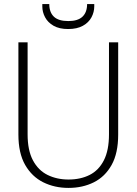

<svg xmlns="http://www.w3.org/2000/svg" viewBox="-20 -907 668 939"><path d="M315 12Q247 12 191.5 -15.5Q136 -43 103 -100.5Q70 -158 70 -249V-700H115V-250Q115 -172 141 -123Q167 -74 212.5 -51.5Q258 -29 315 -29Q374 -29 418.5 -51.5Q463 -74 488 -123Q513 -172 513 -250V-700H558V-249Q558 -158 526 -100.5Q494 -43 439 -15.5Q384 12 315 12ZM313 -765Q270 -765 242 -781Q214 -797 200.5 -822.5Q187 -848 187 -875V-887H221Q221 -847 243.5 -825.5Q266 -804 314 -804Q361 -804 383.5 -825.5Q406 -847 406 -887H441V-876Q441 -848 427.5 -822.5Q414 -797 385.5 -781Q357 -765 313 -765Z"/></svg>

Font: DM Sans 16pt ExtraLight
Style: Regular
Weight: 250
Version: Version 4.004;gftools[0.9.30]